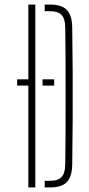

<svg xmlns="http://www.w3.org/2000/svg" viewBox="-20 -820 388 840"><path d="M55 -473H121.5V-445.5H55ZM166 -473H217V-445.5H166ZM104 0V-800H134.5V0ZM175.5 0V-29H198.5Q234.5 -29 249.8 -46Q265 -63 265.5 -101Q266.5 -176 266.8 -250.8Q267 -325.5 267 -400Q267 -474.5 266.8 -549.5Q266.5 -624.5 265.5 -699.5Q265 -737.5 249.8 -754.2Q234.5 -771 199.5 -771H175.5V-800H199.5Q250 -800 272.8 -776.2Q295.5 -752.5 296 -698Q297.5 -591.5 298 -495.5Q298.5 -399.5 298 -304Q297.5 -208.5 296 -102.5Q295.5 -47.5 272.8 -23.8Q250 0 198.5 0Z"/></svg>

Font: Big Shoulders Stencil Display ExtraLight
Style: Regular
Weight: 250
Designer: Patric King
Foundry: XO Type Co
Version: Version 2.001